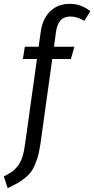

<svg xmlns="http://www.w3.org/2000/svg" viewBox="-76 -769 490 999"><path d="M291 -683.1Q257.3 -683.1 239 -662.8Q220.7 -642.6 214.8 -600.1L205.1 -525.9H311L293 -461.9H195.8L133.8 -16.1Q127.4 26.9 116.7 59.3Q106 91.8 93 113.5Q80.1 135.3 58.6 153.3Q37.1 171.4 16.8 182.9Q-3.4 194.3 -36.1 210L-56.2 148.9Q-30.3 136.2 -14.6 125.2Q1 114.3 16.1 95.2Q31.2 76.2 40.5 47.1Q49.8 18.1 55.2 -24.9L116.2 -461.9H43L53.2 -525.9H125L136.2 -605Q145.5 -671.4 185.1 -710.2Q224.6 -749 288.1 -749Q344.7 -749 394 -710.9L362.8 -660.2Q326.7 -683.1 291 -683.1Z"/></svg>

Font: Fira Sans Compressed Book
Style: Italic
Weight: 350
Width: 3
Italic angle: -8°
Designer: Carrois Corporate & Edenspiekermann AG
Foundry: Carrois Corporate GbR & Edenspiekermann AG
Version: Version 4.203;PS 004.203;hotconv 1.0.88;makeotf.lib2.5.64775